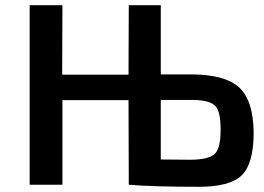

<svg xmlns="http://www.w3.org/2000/svg" viewBox="-20 -710 1015 738"><path d="M713 -424Q842 -424 897 -376Q954 -325 955 -200Q955 -80 908 -35Q862 8 745 8Q567 8 475 0L474 -325H220V0H94V-690H220L219 -423H474L475 -690H598V-424ZM709 -96Q783 -96 806 -119Q828 -141 828 -211Q828 -278 810 -300Q788 -326 718 -326H598V-97Z"/></svg>

Font: Taylor Sans Upright Semi Bold
Style: Regular
Weight: 600
Italic angle: -8°
Designer: Natanael Gama
Version: Version 1.001 September 8, 2015